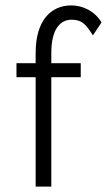

<svg xmlns="http://www.w3.org/2000/svg" viewBox="-20 -691 415 711"><path d="M112 0H170V-405H279V-457H170V-495C170 -582 202 -618 245 -618C282 -618 297 -603 324 -560L356 -608C331 -650 286 -671 244 -671C170 -671 112 -617 112 -495V-457H41V-405H112Z"/></svg>

Font: Inconsolata Condensed Thin
Style: Regular
Weight: 100
Width: 3
Monospace: yes
Designer: Raph Levien, Cyreal, Brenton Simpson
Foundry: Raph Levien, Cyreal, Google
Version: Version 3.100